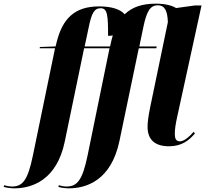

<svg xmlns="http://www.w3.org/2000/svg" viewBox="-162 -790 1122 1050"><path d="M-84 240C12 240 148 196 192 -15L298 -526H437L317 60C289 196 260 230 201 230C187 230 169 226 160 223L157 232C168 236 195 240 214 240C311 240 446 196 491 -18L597 -526H693L695 -536H600L622 -642C640 -728 659 -761 701 -761C741 -761 754 -727 756 -669L660 -207C648 -149 645 -118 645 -96C645 -25 687 10 762 10C833 10 872 -23 904 -60L897 -69C874 -43 845 -17 822 -17C800 -17 794 -33 794 -58C794 -83 798 -110 807 -151L940 -760H903L801 -746C778 -760 742 -770 690 -770C617 -770 561 -752 520 -712C496 -739 449 -755 380 -755C246 -755 180 -688 148 -560L142 -536L56 -533L55 -526H139L18 60C-10 196 -38 230 -97 230C-111 230 -129 226 -139 223L-142 232C-130 236 -103 240 -84 240ZM301 -536 323 -640C339 -718 353 -745 389 -745C426 -745 429 -705 429 -594C438 -594 447 -595 455 -596C452 -586 449 -577 447 -567L440 -536Z"/></svg>

Font: Noto Serif Display Condensed ExtraBold
Style: Italic
Weight: 800
Width: 3
Italic angle: -12°
Designer: Monotype Design Team
Foundry: Monotype Imaging Inc.
Version: Version 2.009